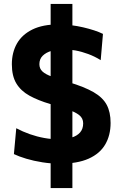

<svg xmlns="http://www.w3.org/2000/svg" viewBox="-20 -823 614 980"><path d="M284.5 12.5Q241.5 12.5 196.8 5.5Q152 -1.5 113.8 -13Q75.5 -24.5 51 -36.5L63 -168.5Q96 -151 132.2 -138.2Q168.5 -125.5 205.5 -118.8Q242.5 -112 278 -112Q316 -112 344.5 -120.5Q373 -129 388.8 -147Q404.5 -165 404.5 -193.5Q404.5 -219.5 384.2 -235.5Q364 -251.5 326 -264.2Q288 -277 236.5 -292Q174 -310.5 130.2 -334.8Q86.5 -359 63.5 -397Q40.5 -435 40.5 -495Q40.5 -555 66.5 -600.8Q92.5 -646.5 145.5 -672.5Q198.5 -698.5 279 -698.5Q310 -698.5 342.2 -694.5Q374.5 -690.5 404.5 -683.5Q434.5 -676.5 460.5 -668Q486.5 -659.5 505.5 -650L494 -516Q463.5 -535 430.5 -547.2Q397.5 -559.5 364.8 -565.5Q332 -571.5 302.5 -571.5Q271 -571.5 243.2 -563.5Q215.5 -555.5 198.2 -538.8Q181 -522 181 -495.5Q181 -472.5 196.8 -458Q212.5 -443.5 245.2 -431.8Q278 -420 330 -404Q411 -379.5 457.8 -352.5Q504.5 -325.5 524.5 -288.2Q544.5 -251 544.5 -195.5Q544.5 -132.5 517.2 -85.8Q490 -39 432.5 -13.2Q375 12.5 284.5 12.5ZM238.5 137Q238.5 92.5 238.5 50.8Q238.5 9 238.5 -31.2Q238.5 -71.5 238.5 -111.5Q238.5 -151.5 238.5 -192V-474Q238.5 -514.5 238.5 -554.5Q238.5 -594.5 238.5 -634.8Q238.5 -675 238.5 -717Q238.5 -759 238.5 -803H349.5Q349.5 -759 349.5 -717Q349.5 -675 349.5 -634.8Q349.5 -594.5 349.5 -554.5Q349.5 -514.5 349.5 -474V-192Q349.5 -151 349.5 -111Q349.5 -71 349.5 -30.8Q349.5 9.5 349.5 51.2Q349.5 93 349.5 137Z"/></svg>

Font: Commissioner Thin
Style: Bold
Weight: 700
Version: Version 1.001;gftools[0.9.23]